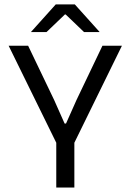

<svg xmlns="http://www.w3.org/2000/svg" viewBox="-20 -845 588 865"><path d="M238.4 -191.9 18.9 -639H106.7L223.9 -394.6L271.1 -288.4H277.4L324.7 -394.6L441.5 -639H529.3L310.1 -191.9ZM233.5 0V-269.6H315V0ZM231.1 -825.1H317.1L428.1 -701.7V-700.4H358.8L276 -779.7H272.2L189.4 -700.4H120.2V-701.7Z"/></svg>

Font: Anek Latin Medium
Style: Regular
Weight: 500
Designer: Yesha Goshar
Foundry: Ek Type
Version: Version 1.003